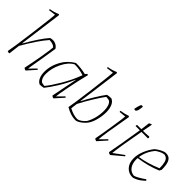

<svg xmlns="http://www.w3.org/2000/svg" viewBox="51 -1441 2176 2176"><g transform="rotate(45 1139.5 -352.5)"><path d="M371 7Q353 7 340 -8Q360 -99 383 -232Q406 -365 406 -398Q381 -427 318 -429Q232 -332 120 -137L103 0H78L72 -9Q85 -69 121.5 -348Q158 -627 159 -675L75 -664Q72 -670 72 -679Q133 -688 186 -712L194 -701Q162 -466 125 -185L128 -184Q235 -371 307 -450Q331 -456 345 -456Q374 -456 399 -441.5Q424 -427 436 -404Q434 -385 403 -200Q376 -45 375 -28L451 -105L462 -95Z M595 7Q564 -7 547 -44Q530 -81 530 -133Q530 -252 606 -361Q633 -398 671 -427.5Q709 -457 721 -457Q801 -457 874 -438L892 -461L907 -455Q874 -326 848 -192Q822 -58 821 -28L897 -105L909 -95L817 7Q800 7 786 -7L848 -317L845 -318Q806 -227 751.5 -139Q697 -51 655 0Q623 7 595 7ZM644 -19Q687 -69 753.5 -180Q820 -291 864 -411Q790 -436 715 -435Q649 -401 604 -309.5Q559 -218 559 -127Q559 -60 595 -30Q606 -23 644 -19Z M1165 7Q1091 7 1007 -43Q1021 -113 1053 -364Q1085 -615 1088 -675L1004 -664Q1001 -670 1001 -679Q1062 -688 1115 -712L1123 -701Q1115 -641 1077 -355Q1076 -350 1054 -188L1057 -187Q1087 -248 1135 -326.5Q1183 -405 1217 -450Q1248 -457 1280 -457Q1315 -444 1333.5 -403Q1352 -362 1352 -304Q1352 -245 1336 -183Q1320 -121 1295 -85Q1271 -50 1231.5 -21.5Q1192 7 1165 7ZM1175 -17Q1219 -25 1267 -80Q1322 -177 1322 -299Q1322 -386 1281 -419Q1267 -426 1228 -428Q1196 -386 1142 -299Q1088 -212 1049 -135L1039 -56Q1115 -16 1175 -17Z M1551 -554Q1550 -555 1550 -557.5Q1550 -560 1549 -561Q1556 -602 1573 -643Q1591 -646 1601 -642Q1597 -590 1585 -565Q1584 -564 1581.5 -561Q1579 -558 1576.5 -555Q1574 -552 1573 -552Q1566 -550 1551 -554ZM1537 -422 1456 -414Q1453 -420 1453 -430Q1514 -439 1563 -457L1571 -444Q1508 -95 1506 -26L1584 -105L1595 -95L1504 7Q1486 7 1473 -8Q1490 -98 1513.5 -248.5Q1537 -399 1537 -422Z M1725 7Q1706 7 1693 -8Q1717 -128 1765 -429H1696Q1696 -444 1701 -450H1768Q1781 -548 1782 -558L1809 -572L1816 -567Q1813 -552 1794 -450Q1843 -450 1890 -454L1898 -445L1895 -429H1791Q1733 -115 1726 -26L1847 -115L1856 -103Z M2079 7Q2019 7 1979 -37Q1939 -81 1939 -155Q1939 -216 1966.5 -282Q1994 -348 2035 -397Q2063 -420 2099.5 -438.5Q2136 -457 2158 -456Q2210 -457 2233.5 -417.5Q2257 -378 2257 -288L2243 -262Q2117 -209 1970 -189Q1969 -181 1969 -165Q1970 -101 1999.5 -61.5Q2029 -22 2081 -17Q2124 -28 2210 -89L2221 -75Q2177 -36 2158 -24Q2105 7 2079 7ZM2056 -389Q1986 -308 1972 -207Q2097 -227 2227 -282Q2227 -313 2225 -333Q2223 -353 2217 -376Q2211 -399 2197 -413Q2183 -427 2161 -432Q2119 -432 2056 -389Z"/></g></svg>

Font: Albura ExtraLight
Style: Italic
Weight: 156
Italic angle: -7°
Designer: Mercedes Jáuregui
Foundry: Omnibus-Type Team
Version: Version 1.000